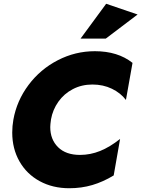

<svg xmlns="http://www.w3.org/2000/svg" viewBox="-20 -986 751 1020"><path d="M405 -163Q330 -163 288.5 -204Q247 -245 247 -311Q247 -324 251 -352Q260 -403 290 -445.5Q320 -488 367 -512.5Q414 -537 471 -537Q528 -537 574.5 -514.5Q621 -492 649 -455L684 -652Q606 -714 484 -714Q380 -714 287 -666Q194 -618 131.5 -534.5Q69 -451 51 -350Q45 -316 45 -282Q45 -196 83.5 -128.5Q122 -61 191 -23.5Q260 14 348 14Q413 14 470.5 -3Q528 -20 584 -54L618 -248Q564 -205 512 -184Q460 -163 405 -163ZM408 -781H542L711 -909L544 -966Z"/></svg>

Font: Geom Black
Style: Bold Italic
Weight: 900
Italic angle: -10°
Version: Version 1.102